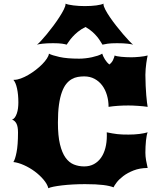

<svg xmlns="http://www.w3.org/2000/svg" viewBox="-20 -1001 873 1031"><path d="M51.8 -130.9Q61 -143.6 68.8 -182.9Q76.7 -222.2 76.7 -290Q76.7 -320.8 68.4 -337.2Q60.1 -353.5 44.4 -358.9Q53.2 -361.3 59.6 -370.1Q65.9 -378.9 70.3 -391.6Q74.7 -404.3 76.7 -419.7Q78.6 -435.1 78.6 -451.2Q78.6 -493.2 71.5 -525.6Q64.5 -558.1 51.8 -572.3H55.7Q71.8 -572.3 91.8 -579.6Q111.8 -586.9 132.3 -598.9Q152.8 -610.8 172.1 -625.7Q191.4 -640.6 206.8 -656.2Q222.2 -671.9 231.9 -686.8Q241.7 -701.7 242.7 -712.9Q258.8 -704.1 299.1 -695.1Q339.4 -686 405.3 -686Q420.9 -686 438.7 -688Q456.5 -689.9 473.4 -693.6Q490.2 -697.3 504.9 -702.1Q519.5 -707 528.8 -712.9Q533.7 -697.8 543.5 -681.9Q553.2 -666 567.4 -654.8Q581.1 -665.5 587.2 -679.2Q593.3 -692.9 595.7 -703.1Q600.1 -700.7 609.4 -699Q618.7 -697.3 630.9 -696Q643.1 -694.8 657.2 -694.1Q671.4 -693.4 686 -693.4Q694.8 -693.4 706.5 -694.1Q718.3 -694.8 730.2 -696Q742.2 -697.3 753.4 -699Q764.6 -700.7 772.9 -703.1Q772 -699.2 769.8 -688Q767.6 -676.8 765.6 -662.1Q763.7 -647.5 762.2 -630.9Q760.7 -614.3 760.7 -599.1Q760.7 -567.9 762.2 -540Q763.7 -512.2 765.4 -489.7Q767.1 -467.3 769.3 -451.2Q771.5 -435.1 772.9 -427.2Q761.2 -429.2 747.8 -430.4Q734.4 -431.6 720.5 -432.6Q706.5 -433.6 693.4 -434.1Q680.2 -434.6 669.9 -434.6Q610.4 -434.6 563 -427.2Q563 -460.4 554.2 -490.2Q545.4 -520 528.8 -542.2Q512.2 -564.5 487.8 -577.6Q463.4 -590.8 432.1 -590.8Q415 -590.8 397.9 -587.9Q380.9 -585 365 -575.9Q349.1 -566.9 335.7 -550.3Q322.3 -533.7 312.3 -506.1Q302.2 -478.5 296.6 -438.5Q291 -398.4 291 -342.8Q291 -272 302 -226.3Q313 -180.7 332 -154.3Q351.1 -127.9 376.7 -117.7Q402.3 -107.4 432.1 -107.4Q461.9 -107.4 484.6 -119.9Q507.3 -132.3 522.7 -154.3Q538.1 -176.3 545.9 -206.5Q553.7 -236.8 553.7 -272.9Q553.7 -277.3 553.5 -281.7Q553.2 -286.1 553.2 -290.5Q569.8 -287.1 583.5 -284.7Q597.2 -282.2 610.4 -280.8Q623.5 -279.3 637.9 -278.8Q652.3 -278.3 670.4 -278.3Q701.7 -278.3 728.5 -281.7Q755.4 -285.2 772.9 -290.5Q770 -284.7 767.8 -272.9Q765.6 -261.2 763.9 -246.1Q762.2 -231 761.5 -214.1Q760.7 -197.3 760.7 -181.2Q760.7 -161.6 764.4 -140.1Q768.1 -118.7 772.9 -99.1Q730 -98.6 697.3 -85.7Q664.6 -72.8 641.8 -55.4Q619.1 -38.1 606.2 -21Q593.3 -3.9 589.8 4.9Q579.6 1 565.9 -2.2Q552.2 -5.4 533.9 -7.6Q515.6 -9.8 491.7 -11Q467.8 -12.2 437 -12.2Q404.3 -12.2 372.3 -10.5Q340.3 -8.8 313.5 -5.6Q286.6 -2.4 267.1 1.5Q247.6 5.4 239.7 9.8Q233.9 -12.7 213.6 -36.6Q193.4 -60.5 166.3 -80.6Q139.2 -100.6 108.6 -114.3Q78.1 -127.9 51.8 -130.9ZM178.7 -761.2Q186 -766.6 200.2 -781.7Q214.4 -796.9 231.4 -817.6Q248.5 -838.4 266.4 -862.3Q284.2 -886.2 298.8 -908.9Q313.5 -931.6 322.8 -950.2Q332 -968.8 332 -979.5V-981.4Q337.9 -978.5 349.1 -976.1Q360.4 -973.6 374.5 -971.9Q388.7 -970.2 404.3 -969.2Q419.9 -968.3 435.1 -968.3Q470.2 -968.3 497.1 -971.9Q523.9 -975.6 536.1 -981.4Q536.1 -980.5 535.9 -980.2Q535.6 -980 535.6 -979Q535.6 -968.3 545.4 -949.5Q555.2 -930.7 570.6 -908.2Q585.9 -885.7 604.7 -861.8Q623.5 -837.9 641.1 -817.4Q658.7 -796.9 673.3 -781.5Q688 -766.1 694.8 -761.2Q687.5 -763.7 664.8 -766.4Q642.1 -769 608.4 -769Q576.2 -769 558.1 -766.4Q540 -763.7 530.3 -761.2Q525.9 -767.6 519.3 -778.8Q512.7 -790 502.2 -803Q491.7 -815.9 476.3 -829.8Q460.9 -843.8 439 -856Q414.6 -843.8 397.7 -829.8Q380.9 -815.9 369.1 -802.7Q357.4 -789.6 350.1 -778.6Q342.8 -767.6 337.9 -761.2Q331.1 -763.7 313.7 -766.4Q296.4 -769 265.1 -769Q231.4 -769 208.7 -766.4Q186 -763.7 178.7 -761.2Z"/></svg>

Font: Arbutus
Style: Regular
Weight: 400
Designer: Karolina Lach
Foundry: Sorkin Type Co.
Version: Version 1.003